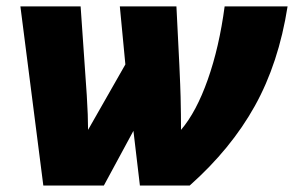

<svg xmlns="http://www.w3.org/2000/svg" viewBox="-20 -573 908 593"><path d="M113.8 0 43 -553.2H229L248 -278.8L251 -220.2L252 -171.9L367.2 -374L350.1 -553.2H524.9Q536.6 -329.6 537.8 -273.7Q539.1 -217.8 539.1 -171.9Q586.4 -227.1 621.8 -327.4Q657.2 -427.7 673.8 -553.2H868.2Q840.8 -378.4 767.1 -245.8Q693.4 -113.3 565.9 0H412.1L392.1 -168.9L300.8 0Z"/></svg>

Font: Open Sans Extrabold
Style: Italic
Weight: 800
Italic angle: -12°
Foundry: Ascender Corporation
Version: Version 1.10